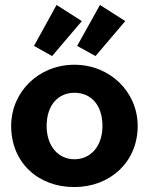

<svg xmlns="http://www.w3.org/2000/svg" viewBox="-20 -743 603 774"><path d="M365 -517 485 -658 383 -723 291 -558ZM190 -517 310 -658 208 -723 117 -558ZM280 11C423 11 535 -89 535 -235C535 -373 423 -482 280 -482C136 -482 25 -373 25 -235C25 -87 135 12 280 11ZM280 -101C215 -101 168 -154 168 -235C168 -321 216 -369 280 -369C346 -369 393 -321 393 -235C393 -154 346 -101 280 -101Z"/></svg>

Font: Inconsolata SemiExpanded Black
Style: Regular
Weight: 900
Width: 6
Monospace: yes
Designer: Raph Levien, Cyreal, Brenton Simpson
Foundry: Raph Levien, Cyreal, Google
Version: Version 3.100